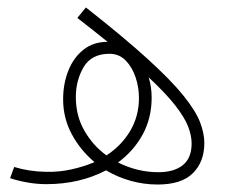

<svg xmlns="http://www.w3.org/2000/svg" viewBox="-20 -486 611 514"><path d="M402 8Q365 8 329.5 -2Q294 -12 264 -30Q193 7 104 7Q79 7 53.5 2.5Q28 -2 7 -9L18 -39Q57 -27 102 -26Q137 -25 171 -32.5Q205 -40 233 -52Q195 -84 172 -127Q149 -170 149 -220Q149 -262 163 -297Q177 -332 203.5 -353Q230 -374 268 -374Q231 -404 187 -438L210 -466Q313 -385 376 -327.5Q439 -270 471.5 -229.5Q504 -189 515.5 -159Q527 -129 527 -103Q527 -53 496.5 -22.5Q466 8 402 8ZM183 -226Q183 -176 206 -136Q229 -96 265 -70Q305 -96 328.5 -135.5Q352 -175 352 -224Q352 -252 343 -279Q334 -306 316.5 -324Q299 -342 273 -342Q225 -342 204 -306.5Q183 -271 183 -226ZM386 -225Q386 -170 362 -126Q338 -82 296 -51Q348 -25 404 -25Q446 -25 469.5 -44Q493 -63 493 -102Q493 -123 483.5 -147.5Q474 -172 449 -204Q424 -236 378 -279Q386 -253 386 -225Z"/></svg>

Font: Noto Sans Arabic ExtCond ExtLt
Style: Regular
Weight: 200
Width: 2
Designer: Monotype Design Team, Nadine Chahine, Nizar Qandah and Khaled Hosny
Foundry: Monotype Imaging Inc.
Version: Version 2.012; ttfautohint (v1.8.4.7-5d5b)